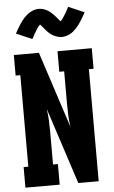

<svg xmlns="http://www.w3.org/2000/svg" viewBox="-63 -1019 627 1060"><g transform="rotate(-5 250.0 -488.5)"><path d="M34 0V-114H60V-621H34V-735H173L311 -312Q306 -344 304.5 -376.5Q303 -409 303 -441V-621H276V-735H466V-621H440V0H327L189 -423Q194 -391 195.5 -358.5Q197 -326 197 -294V-114H224V0ZM307 -811Q298 -811 289.5 -813Q281 -815 272 -818.5Q263 -822 255.5 -826.5Q248 -831 240.5 -837.5Q233 -844 227 -850.5Q221 -857 216 -863Q211 -869 204 -877.5Q197 -886 193 -890Q186 -884 181 -877Q176 -870 170.5 -861Q165 -852 158 -840.5Q151 -829 144 -814L56 -852Q63 -865 70 -877Q77 -889 83.5 -899Q90 -909 96.5 -918Q103 -927 110 -934.5Q117 -942 126.5 -950Q136 -958 146.5 -964Q157 -970 169 -973.5Q181 -977 193 -977Q199 -977 205 -976Q211 -975 217 -973.5Q223 -972 228.5 -969.5Q234 -967 239.5 -964Q245 -961 249.5 -958Q254 -955 259 -950.5Q264 -946 268.5 -941.5Q273 -937 277 -933Q281 -929 284.5 -924.5Q288 -920 292 -915.5Q296 -911 300 -906Q304 -901 307 -898Q314 -904 319 -911Q324 -918 329.5 -927Q335 -936 342 -947.5Q349 -959 356 -974L444 -936Q437 -923 430 -911Q423 -899 416.5 -889Q410 -879 403.5 -870Q397 -861 390 -853.5Q383 -846 373.5 -837.5Q364 -829 353.5 -823.5Q343 -818 331 -814.5Q319 -811 307 -811Z"/></g></svg>

Font: Iosevka Slab Heavy
Style: Regular
Weight: 900
Monospace: yes
Designer: Belleve Invis
Foundry: Belleve Invis
Version: Version 11.1.0; ttfautohint (v1.8.3)